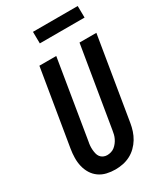

<svg xmlns="http://www.w3.org/2000/svg" viewBox="-226 -1015 959 1115"><g transform="rotate(-30 253.0 -458.0)"><path d="M206 8Q177 8 149 1.5Q121 -5 98.5 -21Q76 -37 61.5 -60.5Q47 -84 40.5 -111.5Q34 -139 34.5 -168.5Q35 -198 40 -228L124 -735H237L151 -212Q148 -198 147 -184.5Q146 -171 147 -158Q148 -145 151 -132Q154 -119 161.5 -109Q169 -99 181 -93.5Q193 -88 206 -88Q219 -88 232.5 -92Q246 -96 256.5 -104.5Q267 -113 275.5 -124Q284 -135 290 -147.5Q296 -160 299 -172.5Q302 -185 304 -198L393 -735H506L415 -183Q411 -158 403 -133.5Q395 -109 381.5 -86.5Q368 -64 348.5 -45Q329 -26 305.5 -14Q282 -2 256.5 3Q231 8 206 8ZM491 -846H191L190 -924H490Z"/></g></svg>

Font: Iosevka Term Curly Oblique
Style: Bold
Weight: 700
Italic angle: -9°
Designer: Belleve Invis
Foundry: Belleve Invis
Version: Version 32.3.0